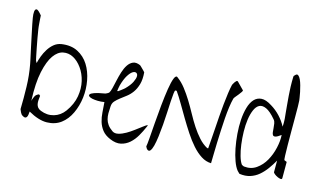

<svg xmlns="http://www.w3.org/2000/svg" viewBox="-87 -987 2074 1250"><g transform="rotate(15 950.0 -362.0)"><path d="M123 -7.8Q114.3 -12.7 107.9 -26.4Q101.6 -40 99.6 -45.9Q101.6 -119.1 99.6 -195.8Q97.7 -272.5 84 -345.7Q83 -351.6 76.2 -383.3Q69.3 -415 60.5 -455.6Q51.8 -496.1 43.5 -536.1Q35.2 -576.2 30.3 -599.6Q27.3 -615.2 22.9 -640.1Q18.6 -665 20.5 -682.1Q22.5 -699.2 32.7 -700.2Q43 -701.2 69.3 -668.9Q69.3 -664.1 70.3 -650.9Q71.3 -637.7 72.3 -623Q73.2 -608.4 74.7 -595.2Q76.2 -582 77.1 -577.1Q80.1 -556.6 85.9 -523.9Q91.8 -491.2 98.1 -459Q104.5 -426.8 109.4 -402.8Q114.3 -378.9 115.2 -377L123 -362.3Q127.9 -383.8 137.7 -410.2Q147.5 -436.5 162.6 -460.4Q177.7 -484.4 198.2 -501.5Q218.8 -518.6 246.1 -523.4Q310.5 -533.2 356.9 -509.3Q403.3 -485.4 431.2 -440.9Q459 -396.5 469.7 -338.9Q480.5 -281.2 473.6 -224.1Q466.8 -167 443.4 -116.7Q419.9 -66.4 380.9 -37.1Q341.8 -7.8 286.6 -6.8Q231.4 -5.9 161.1 -45.9Q160.2 -34.2 158.7 -23.9Q157.2 -13.7 152.8 -7.3Q148.4 -1 141.6 -0.5Q134.8 0 123 -7.8ZM230.5 -69.3Q276.4 -50.8 319.8 -63.5Q363.3 -76.2 391.6 -115.2Q429.7 -168 439 -222.7Q448.2 -277.3 437 -325.2Q425.8 -373 399.4 -409.7Q373 -446.3 340.3 -463.4Q307.6 -480.5 272.5 -473.6Q237.3 -466.8 209.5 -427.7Q181.6 -388.7 165 -312.5Q148.4 -236.3 153.3 -115.2Q153.3 -118.2 155.3 -123.5Q157.2 -128.9 159.7 -135.3Q162.1 -141.6 164.6 -147Q167 -152.3 168.9 -154.3Q171.9 -159.2 181.2 -165Q190.4 -170.9 192.4 -168.9L200.2 -162.1Q198.2 -146.5 197.3 -132.3Q196.3 -118.2 198.7 -106Q201.2 -93.8 208.5 -84.5Q215.8 -75.2 230.5 -69.3Z M714.8 -7.8Q677.7 -23.4 658.7 -47.9Q639.6 -72.3 630.9 -101.6Q622.1 -130.9 620.1 -164.1Q618.2 -197.3 615.2 -231.4Q592.8 -227.5 571.3 -228Q549.8 -228.5 533.7 -231.9Q517.6 -235.4 510.7 -241.7Q503.9 -248 509.3 -255.4Q514.6 -262.7 536.1 -270.5Q557.6 -278.3 599.6 -285.2Q605.5 -285.2 616.7 -291Q627.9 -296.9 629.9 -299.8Q636.7 -309.6 642.6 -333.5Q648.4 -357.4 654.8 -386.7Q661.1 -416 670.4 -445.8Q679.7 -475.6 693.8 -497.1Q708 -518.6 728 -527.3Q748 -536.1 777.3 -523.4Q780.3 -521.5 785.6 -516.1Q791 -510.7 796.9 -504.9Q802.7 -499 808.1 -493.7Q813.5 -488.3 815.4 -485.4Q819.3 -437.5 809.6 -404.3Q799.8 -371.1 783.2 -348.1Q766.6 -325.2 746.1 -309.6Q725.6 -293.9 707 -279.8Q688.5 -265.6 675.3 -251Q662.1 -236.3 661.1 -214.8Q659.2 -189.5 659.2 -168.5Q659.2 -147.5 664.1 -128.9Q668.9 -110.4 680.7 -93.8Q692.4 -77.1 714.8 -61.5Q731.4 -49.8 755.9 -55.7Q780.3 -61.5 805.7 -76.2Q831.1 -90.8 855.5 -109.4Q879.9 -127.9 897.5 -141.1Q915 -154.3 922.9 -158.2Q930.7 -162.1 922.9 -146.5Q909.2 -114.3 890.6 -82Q872.1 -49.8 846.7 -27.3Q821.3 -4.9 788.6 2.4Q755.9 9.8 714.8 -7.8ZM683.6 -362.3Q682.6 -357.4 679.7 -342.8Q676.8 -328.1 676.8 -323.2Q677.7 -322.3 680.2 -322.3Q682.6 -322.3 683.6 -323.2Q686.5 -325.2 692.4 -329.6Q698.2 -334 704.1 -338.4Q710 -342.8 715.3 -347.2Q720.7 -351.6 722.7 -353.5Q752 -382.8 764.2 -407.7Q776.4 -432.6 776.4 -448.2Q776.4 -463.9 766.1 -469.2Q755.9 -474.6 741.7 -465.8Q727.5 -457 711.9 -432.1Q696.3 -407.2 683.6 -362.3Z M961.9 -7.8Q960 -9.8 957 -15.6Q954.1 -21.5 953.1 -23.4Q956.1 -36.1 959.5 -80.6Q962.9 -125 967.3 -183.6Q971.7 -242.2 978 -305.7Q984.4 -369.1 992.2 -418.9Q1000 -468.8 1010.7 -495.6Q1021.5 -522.5 1035.2 -508.8Q1064.5 -487.3 1089.8 -454.6Q1115.2 -421.9 1138.7 -383.8Q1162.1 -345.7 1184.1 -305.2Q1206.1 -264.6 1230 -228Q1253.9 -191.4 1280.8 -161.6Q1307.6 -131.8 1338.9 -115.2H1345.7Q1347.7 -138.7 1350.1 -173.3Q1352.5 -208 1355.5 -249Q1358.4 -290 1361.3 -333.5Q1364.3 -377 1368.7 -418.5Q1373 -460 1377.9 -495.1Q1382.8 -530.3 1388.7 -554.7Q1389.6 -556.6 1393.1 -563Q1396.5 -569.3 1400.9 -575.7Q1405.3 -582 1410.2 -585.9Q1415 -589.8 1419.9 -585.9L1465.8 -539.1Q1468.8 -536.1 1462.4 -526.9Q1456.1 -517.6 1447.3 -506.3Q1438.5 -495.1 1429.7 -484.9Q1420.9 -474.6 1419.9 -469.7Q1413.1 -444.3 1408.2 -408.7Q1403.3 -373 1400.4 -332.5Q1397.5 -292 1395.5 -249Q1393.6 -206.1 1392.1 -165.5Q1390.6 -125 1390.1 -88.9Q1389.6 -52.7 1388.7 -26.4Q1353.5 -27.3 1321.3 -47.9Q1289.1 -68.4 1259.3 -102.1Q1229.5 -135.7 1201.7 -178.2Q1173.8 -220.7 1147.9 -264.2Q1122.1 -307.6 1097.7 -349.6Q1073.2 -391.6 1050.8 -423.8H1042Q1038.1 -423.8 1035.6 -402.8Q1033.2 -381.8 1031.2 -348.6Q1029.3 -315.4 1027.3 -272.9Q1025.4 -230.5 1022 -188Q1018.6 -145.5 1013.7 -106.9Q1008.8 -68.4 1002 -42Q995.1 -15.6 985.4 -4.9Q975.6 5.9 961.9 -7.8Z M1569.3 -23.4Q1552.7 -43.9 1539.6 -80.1Q1526.4 -116.2 1517.6 -161.1Q1508.8 -206.1 1504.9 -255.4Q1501 -304.7 1503.9 -350.1Q1506.8 -395.5 1517.6 -433.1Q1528.3 -470.7 1548.3 -492.7Q1568.4 -514.6 1598.1 -516.6Q1627.9 -518.6 1668.9 -492.2Q1703.1 -471.7 1731 -441.9Q1758.8 -412.1 1777.3 -377Q1777.3 -379.9 1777.8 -387.7Q1778.3 -395.5 1778.3 -403.8Q1778.3 -412.1 1777.8 -419.9Q1777.3 -427.7 1777.3 -430.7Q1776.4 -437.5 1773.9 -464.8Q1771.5 -492.2 1768.6 -522.9Q1765.6 -553.7 1763.7 -581.1Q1761.7 -608.4 1761.7 -615.2Q1760.7 -626 1760.3 -642.6Q1759.8 -659.2 1759.8 -675.3Q1759.8 -691.4 1760.3 -703.1Q1760.7 -714.8 1761.7 -714.8L1769.5 -722.7Q1779.3 -733.4 1788.6 -726.6Q1797.9 -719.7 1805.2 -704.1Q1812.5 -688.5 1818.4 -667Q1824.2 -645.5 1828.6 -625Q1833 -604.5 1835 -588.9Q1836.9 -573.2 1837.9 -569.3Q1838.9 -561.5 1839.4 -529.3Q1839.8 -497.1 1839.8 -453.1Q1839.8 -409.2 1839.8 -359.9Q1839.8 -310.5 1840.3 -268.6Q1840.8 -226.6 1841.8 -198.2Q1842.8 -169.9 1845.7 -168.9L1862.3 -162.1V-53.7Q1862.3 -43.9 1852.5 -44.9Q1842.8 -45.9 1831.1 -51.3Q1819.3 -56.6 1809.6 -64.5Q1799.8 -72.3 1799.8 -77.1V-154.3Q1782.2 -123 1761.2 -94.2Q1740.2 -65.4 1714.8 -43.9Q1689.5 -22.5 1657.2 -12.2Q1625 -2 1585 -7.8Q1583 -9.8 1577.1 -15.6Q1571.3 -21.5 1569.3 -23.4ZM1585 -69.3Q1585.9 -68.4 1592.3 -64.9Q1598.6 -61.5 1600.6 -61.5Q1648.4 -55.7 1684.6 -81.1Q1720.7 -106.4 1743.7 -147.5Q1766.6 -188.5 1777.3 -236.8Q1788.1 -285.2 1785.2 -323.2Q1761.7 -305.7 1749.5 -302.7Q1737.3 -299.8 1731.9 -306.2Q1726.6 -312.5 1725.1 -325.2Q1723.6 -337.9 1722.7 -353Q1721.7 -368.2 1719.2 -383.3Q1716.8 -398.4 1708 -408.2Q1670.9 -452.1 1642.6 -464.8Q1614.3 -477.5 1594.7 -467.3Q1575.2 -457 1563 -428.7Q1550.8 -400.4 1545.4 -362.3Q1540 -324.2 1541 -280.3Q1542 -236.3 1547.4 -195.3Q1552.7 -154.3 1562.5 -120.6Q1572.3 -86.9 1585 -69.3Z"/></g></svg>

Font: Give You Glory
Style: Regular
Weight: 400
Designer: Kimberly Geswein
Foundry: Kimberly Geswein
Version: Version 1.002